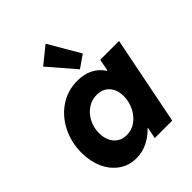

<svg xmlns="http://www.w3.org/2000/svg" viewBox="-224 -936 1074 1074"><g transform="rotate(-45 313.0 -398.5)"><path d="M31.2 -231.4Q31.2 -311.5 65.2 -380.6Q99.1 -449.7 160.4 -491.5Q221.7 -533.2 299.8 -533.2Q353 -533.2 392.3 -513.2Q431.6 -493.2 455.6 -455.6H460L473.1 -525.4H622.1L517.6 0H379.4L392.6 -66.9H389.6Q356 -31.7 314.9 -12Q273.9 7.8 227.5 7.8Q168.9 7.8 124.3 -23.9Q79.6 -55.7 55.4 -110.1Q31.2 -164.6 31.2 -231.4ZM422.9 -288.6Q422.9 -339.4 395.3 -370.1Q367.7 -400.9 320.3 -400.9Q279.8 -400.9 247.3 -378.2Q214.8 -355.5 196.5 -318.4Q178.2 -281.2 178.2 -239.7Q178.2 -206.5 190.2 -179.9Q202.1 -153.3 225.3 -137.7Q248.5 -122.1 280.8 -122.1Q321.3 -122.1 353.8 -146Q386.2 -169.9 404.5 -208.5Q422.9 -247.1 422.9 -288.6ZM220.7 -724.1 320.8 -805.2 429.2 -619.1 355.5 -567.9Z"/></g></svg>

Font: Reddit Sans Chocolate ExBold
Style: Italic
Weight: 800
Italic angle: -11.25°
Designer: Stephen Hutchings
Version: Version 1.013